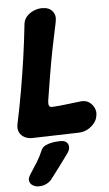

<svg xmlns="http://www.w3.org/2000/svg" viewBox="-63 -722 590 1041"><g transform="rotate(-5 232.5 -201.5)"><path d="M94 15Q71 16 51.5 6Q32 -4 23 -23Q14 -42 19 -66Q39 -160 54 -247Q69 -334 81.5 -420.5Q94 -507 104 -601Q106 -626 121.5 -644Q137 -662 160 -672Q183 -682 207 -682Q244 -682 263 -659.5Q282 -637 274 -601Q257 -523 243.5 -454.5Q230 -386 219 -318.5Q208 -251 196 -177Q194 -160 198.5 -151Q203 -142 220 -144Q256 -146 295 -151Q334 -156 371 -160Q398 -163 416.5 -150.5Q435 -138 444.5 -117.5Q454 -97 449 -74Q446 -53 431.5 -35Q417 -17 395.5 -5Q374 7 347 8ZM175 248Q165 261 146.5 270Q128 279 108 279H104Q88 279 74 271Q60 263 55.5 248Q51 233 64 212Q90 173 106.5 146Q123 119 139 82Q145 69 160.5 61Q176 53 197 49Q218 45 238 45H245Q266 45 276.5 55Q287 65 287 81Q287 97 275 114Q247 153 225 182Q203 211 175 248Z"/></g></svg>

Font: Winky Sans
Style: Bold Italic
Weight: 700
Italic angle: -8.97852°
Designer: Simon Atzbach
Foundry: typofactur
Version: Version 1.205